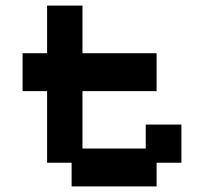

<svg xmlns="http://www.w3.org/2000/svg" viewBox="-20 -658 732 689"><path d="M237 11V-74H149V-331H61V-467H149V-638H276V-467H542V-331H276V-125H503V-211H631V-74H542V11Z"/></svg>

Font: Pixelify Sans
Style: Bold
Weight: 700
Designer: Stefie Justprince
Foundry: Typecalism Foundryline
Version: Version 1.000